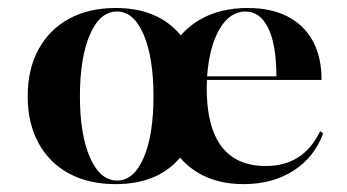

<svg xmlns="http://www.w3.org/2000/svg" viewBox="-20 -449 867 480"><path d="M269.4 11.3Q201.6 11.3 152.4 -15.3Q103.2 -41.9 76.2 -91.5Q49.2 -141.1 49.2 -208.1Q49.2 -275.8 76.2 -325.4Q103.2 -375 152.4 -402Q201.6 -429 269.4 -429Q367.7 -429 423.4 -370.2Q479 -311.3 479 -208.1Q479 -105.6 423.4 -47.2Q367.7 11.3 269.4 11.3ZM272.6 2.4Q314.5 2.4 339.1 -54.4Q363.7 -111.3 363.7 -208.1Q363.7 -304.8 339.1 -362.5Q314.5 -420.2 272.6 -420.2Q229.8 -420.2 204.8 -362.5Q179.8 -304.8 179.8 -208.1Q179.8 -112.1 205.2 -54.8Q230.6 2.4 272.6 2.4ZM588.7 11.3Q525 11.3 478.2 -15.3Q431.5 -41.9 406 -91.1Q380.6 -140.3 380.6 -207.3Q380.6 -275.8 407.7 -325.4Q434.7 -375 483.5 -402Q532.3 -429 599.2 -429Q658.1 -429 699.2 -407.7Q740.3 -386.3 762.1 -346.4Q783.9 -306.5 783.9 -249.2H456.5L454.8 -258.1H671Q671 -336.3 650.8 -378.2Q630.6 -420.2 593.5 -420.2Q554.8 -420.2 529 -376.6Q503.2 -333.1 497.6 -256.5L498.4 -254.8Q497.6 -251.6 497.2 -246Q496.8 -240.3 496.8 -228.2Q496.8 -131.5 533.9 -82.7Q571 -33.9 644.4 -33.9Q690.3 -33.9 724.2 -54.8Q758.1 -75.8 780.6 -121L787.9 -115.3Q765.3 -54.8 712.9 -21.8Q660.5 11.3 588.7 11.3Z"/></svg>

Font: Playfair 144pt SemiExpanded ExtraBold
Style: Regular
Weight: 800
Width: 6
Designer: Claus Eggers Sørensen
Foundry: Claus Eggers Sørensen
Version: Version 2.203